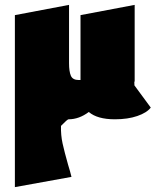

<svg xmlns="http://www.w3.org/2000/svg" viewBox="-20 -478 638 787"><path d="M598 -37Q582 -16 543 -2.5Q504 11 451 11Q379 11 344 -19Q304 11 261 11Q256 11 230 38Q229 76 236.5 110Q244 144 259 197Q268 226 273 247L41 289V-416L263 -458V-219Q263 -185 270.5 -167.5Q278 -150 303 -150H310V-416L532 -458V-140Q532 -144 530 -144Q531 -142 531 -128Z"/></svg>

Font: Ysabeau Black
Style: Regular
Weight: 900
Designer: Christian Thalmann (Catharsis Fonts)
Version: Version 0.003